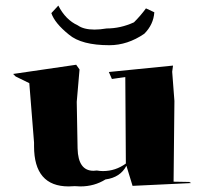

<svg xmlns="http://www.w3.org/2000/svg" viewBox="-20 -738 731 688"><path d="M268 -70 248 -71 226 -70Q102 -70 102 -214V-227L85 -440L36 -464L27 -473L253 -506L265 -489L255 -373L258 -206Q260 -126 315 -126L327 -127Q338 -125 349 -125Q394 -125 431 -152L429 -462L381 -455L370 -480L600 -503L597 -481L605 -376L602 -87L658 -86L665 -82L455 -72L433 -144Q411 -102 358 -95Q318 -70 268 -70ZM372 -576Q272 -576 227 -614Q176 -655 164 -691L189 -718Q215 -667 259 -647Q280 -632 319 -632Q338 -632 362 -636Q412 -636 460 -658Q485 -683 503 -708L533 -694Q530 -650 497 -617Q437 -576 372 -576Z"/></svg>

Font: Xiangcui Kesong Xiangcui Kesong
Style: Regular
Weight: 400
Version: Version 1.501;March 28, 2024;FontCreator 14.0.0.2814 64-bit